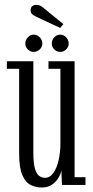

<svg xmlns="http://www.w3.org/2000/svg" viewBox="-20 -782 392 812"><path d="M156.5 11Q131.5 11 109.5 0Q87.5 -11 74.2 -42Q61 -73 61 -132.5V-491H9V-523H121V-138.5Q121 -93.5 127.5 -70Q134 -46.5 145.5 -38.2Q157 -30 170.5 -30Q191 -30 205.8 -50.8Q220.5 -71.5 228 -104.8Q235.5 -138 235.5 -175.5V-491H185V-523H295.5V-32.5H341.5V0H242L239.5 -62Q237.5 -47.5 227.5 -30.5Q217.5 -13.5 200 -1.2Q182.5 11 156.5 11ZM235 -562.5Q220 -562.5 209.5 -573Q199 -583.5 199 -597.5Q199 -613 209.5 -624.2Q220 -635.5 235 -635.5Q249 -635.5 259.8 -624.2Q270.5 -613 270.5 -597.5Q270.5 -583.5 259.8 -573Q249 -562.5 235 -562.5ZM122 -562.5Q108.5 -562.5 97.8 -573Q87 -583.5 87 -597.5Q87 -613 97.8 -624.2Q108.5 -635.5 122 -635.5Q137 -635.5 148 -624.2Q159 -613 159 -597.5Q159 -583.5 148 -573Q137 -562.5 122 -562.5ZM234.5 -664 135.5 -710Q123 -716 116.2 -721.8Q109.5 -727.5 109.5 -739.5Q109.5 -750 116.5 -755.8Q123.5 -761.5 134 -761.5Q143.5 -761.5 150.2 -758Q157 -754.5 164 -748.5L248 -680Z"/></svg>

Font: Imbue Thin 10pt Light
Style: Regular
Weight: 300
Version: Version 1.102